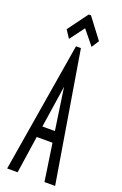

<svg xmlns="http://www.w3.org/2000/svg" viewBox="-153 -836 557 880"><g transform="rotate(20 125.0 -395.5)"><path d="M190 0 163 -182H86L59 0H8L113 -634H137L242 0ZM125 -441 94 -236H155ZM71 -655 46 -693 118 -791H129L204 -692L181 -656L124 -726Z"/></g></svg>

Font: Inconsolata UltraCondensed
Style: Regular
Weight: 400
Width: 1
Monospace: yes
Designer: Raph Levien, Cyreal, Brenton Simpson
Foundry: Raph Levien, Cyreal, Google
Version: Version 3.000; ttfautohint (v1.8.2.53-6de2)